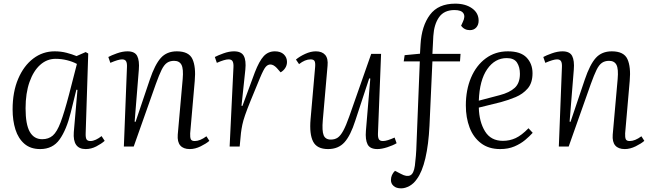

<svg xmlns="http://www.w3.org/2000/svg" viewBox="-20 -802 3564 1051"><path d="M449 -74Q448 -49 453.5 -39.5Q459 -30 475 -30Q489 -30 505 -37.5Q521 -45 536 -57L553 -31Q535 -15 507 -0.5Q479 14 449 14Q377 14 384 -79L404 -310L398 -311L367 -185Q344 -92 306.5 -39Q269 14 200 14Q147 14 113.5 -15Q80 -44 64.5 -93Q49 -142 49 -203Q49 -299 79.5 -370.5Q110 -442 162 -481.5Q214 -521 279 -521Q314 -521 344.5 -513Q375 -505 399 -495L449 -517L463 -509ZM211 -40Q246 -40 269 -60Q292 -80 312 -133Q332 -186 358 -285L401 -452Q377 -465 346.5 -472.5Q316 -480 284 -480Q237 -480 200 -447Q163 -414 141.5 -353Q120 -292 120 -209Q120 -121 143 -80.5Q166 -40 211 -40Z M1126 -31Q1109 -16 1078.5 -1Q1048 14 1019 14Q984 14 967 -5.5Q950 -25 953 -65L980 -369Q985 -425 973.5 -447Q962 -469 933 -469Q910 -469 894 -458Q878 -447 864.5 -419.5Q851 -392 833 -342L712 0H658L675 -435Q676 -457 670 -467Q664 -477 648 -477Q628 -477 584 -458L573 -490Q589 -499 620 -510Q651 -521 678 -521Q718 -521 731 -495.5Q744 -470 740 -421L717 -136L722 -135L800 -366Q828 -449 860.5 -485Q893 -521 948 -521Q1014 -521 1033.5 -478.5Q1053 -436 1046 -359L1021 -72Q1020 -50 1024.5 -40Q1029 -30 1046 -30Q1075 -30 1110 -56Z M1258 -435Q1259 -455 1253.5 -466Q1248 -477 1231 -477Q1210 -477 1167 -458L1156 -490Q1173 -499 1203.5 -510Q1234 -521 1261 -521Q1301 -521 1314.5 -496Q1328 -471 1323 -421L1302 -223L1307 -222L1375 -406Q1399 -468 1423.5 -494.5Q1448 -521 1485 -521Q1516 -521 1533.5 -504.5Q1551 -488 1551 -463Q1551 -445 1541.5 -430Q1532 -415 1516 -406L1495 -430Q1477 -449 1460 -449Q1446 -449 1434.5 -436Q1423 -423 1403 -375Q1371 -298 1351.5 -250Q1332 -202 1321.5 -171.5Q1311 -141 1306.5 -119Q1302 -97 1299 -74L1292 0H1237Z M1600 -476Q1620 -493 1650.5 -507Q1681 -521 1709 -521Q1743 -521 1760 -501.5Q1777 -482 1773 -442L1747 -144Q1742 -86 1751.5 -62Q1761 -38 1791 -38Q1813 -38 1828.5 -48.5Q1844 -59 1859 -86.5Q1874 -114 1892 -165L2012 -507H2066L2049 -73Q2048 -51 2053.5 -40.5Q2059 -30 2076 -30Q2088 -30 2104 -35Q2120 -40 2140 -49L2151 -18Q2131 -6 2100 4Q2069 14 2046 14Q2005 14 1992 -12Q1979 -38 1983 -86L2007 -372L2001 -373L1925 -142Q1899 -60 1865.5 -23Q1832 14 1776 14Q1715 14 1694 -27Q1673 -68 1680 -149L1705 -435Q1707 -458 1702 -467.5Q1697 -477 1680 -477Q1650 -477 1617 -451Z M2468 -747Q2411 -747 2383.5 -708Q2356 -669 2352 -605L2347 -507H2501L2498 -466H2347L2331 -114Q2326 -11 2308.5 64Q2291 139 2262 178Q2245 203 2221.5 216Q2198 229 2176 229Q2149 229 2134.5 216Q2120 203 2120 184Q2120 155 2142 133L2175 150Q2206 167 2225.5 158Q2245 149 2251 105Q2254 81 2256.5 51.5Q2259 22 2260 -15L2278 -466H2190L2195 -500L2279 -508L2282 -559Q2288 -660 2333.5 -721Q2379 -782 2472 -782Q2528 -782 2564 -756.5Q2600 -731 2600 -689Q2600 -666 2587 -651.5Q2574 -637 2552 -637Q2522 -637 2504 -661L2514 -683Q2528 -712 2516.5 -729.5Q2505 -747 2468 -747Z M2760 -521Q2830 -521 2862.5 -487Q2895 -453 2895 -401Q2895 -348 2868.5 -317.5Q2842 -287 2802.5 -270.5Q2763 -254 2722 -243L2601 -213Q2603 -135 2635 -83Q2667 -31 2733 -31Q2770 -31 2802.5 -46Q2835 -61 2873 -100L2896 -75Q2880 -57 2855 -36Q2830 -15 2796 -0.5Q2762 14 2718 14Q2655 14 2613 -18Q2571 -50 2550.5 -104Q2530 -158 2530 -225Q2530 -310 2558.5 -377Q2587 -444 2639 -482.5Q2691 -521 2760 -521ZM2826 -398Q2826 -435 2810 -459.5Q2794 -484 2754 -484Q2689 -484 2647 -423.5Q2605 -363 2601 -251L2715 -281Q2769 -295 2797.5 -321Q2826 -347 2826 -398Z M3507 -31Q3490 -16 3459.5 -1Q3429 14 3400 14Q3365 14 3348 -5.5Q3331 -25 3334 -65L3361 -369Q3366 -425 3354.5 -447Q3343 -469 3314 -469Q3291 -469 3275 -458Q3259 -447 3245.5 -419.5Q3232 -392 3214 -342L3093 0H3039L3056 -435Q3057 -457 3051 -467Q3045 -477 3029 -477Q3009 -477 2965 -458L2954 -490Q2970 -499 3001 -510Q3032 -521 3059 -521Q3099 -521 3112 -495.5Q3125 -470 3121 -421L3098 -136L3103 -135L3181 -366Q3209 -449 3241.5 -485Q3274 -521 3329 -521Q3395 -521 3414.5 -478.5Q3434 -436 3427 -359L3402 -72Q3401 -50 3405.5 -40Q3410 -30 3427 -30Q3456 -30 3491 -56Z"/></svg>

Font: Literata 36pt Light
Style: Italic
Weight: 300
Italic angle: -2°
Designer: Latin by Veronika Burian and Jose Scaglione. Greek by Irene Vlachou. Cyrillic by Vera Evstafieva
Foundry: TypeTogether
Version: Version 3.002